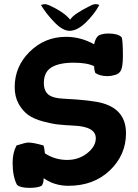

<svg xmlns="http://www.w3.org/2000/svg" viewBox="-20 -888 668 928"><path d="M41 -101Q41 -150 60 -185Q104 -199 117 -199Q141 -199 190 -185Q195 -172 197 -147Q245 -115 305 -115Q360 -115 401.5 -147.5Q443 -180 443 -220Q443 -277 333 -281Q291 -283 260 -286.5Q229 -290 186.5 -301.5Q144 -313 117 -332Q90 -351 70.5 -385.5Q51 -420 51 -467Q51 -567 124 -638.5Q197 -710 299 -710Q370 -710 435 -674Q441 -704 456 -716Q475 -726 504 -726Q550 -726 568 -708Q574 -690 574 -618Q574 -570 565.5 -550Q557 -530 533 -525Q516 -520 500 -520Q464 -520 441 -535Q435 -550 435 -568Q401 -585 336 -585Q266 -585 229 -562.5Q192 -540 192 -487Q192 -448 214.5 -430.5Q237 -413 287 -411Q429 -404 480 -388Q589 -355 589 -244Q589 -139 511 -64.5Q433 10 311 10Q242 10 191 -27Q191 -2 181 10Q163 20 122 20Q78 20 62 5Q41 -35 41 -101ZM178 -864Q190 -868 198 -868Q202 -868 214 -864Q289 -831 319 -793Q325 -802 334 -810Q343 -818 356.5 -826.5Q370 -835 377.5 -839.5Q385 -844 403 -853Q421 -862 424 -864Q435 -868 443 -868Q451 -868 460 -864Q436 -819 394.5 -779Q353 -739 316 -739Q283 -739 242.5 -781Q202 -823 178 -864Z"/></svg>

Font: Gorditas
Style: Regular
Weight: 400
Designer: Gustavo Dipre (gbrenda1987@gmail.com)
Foundry: Gustavo Dipre (gbrenda1987@gmail.com)
Version: Version 1.001